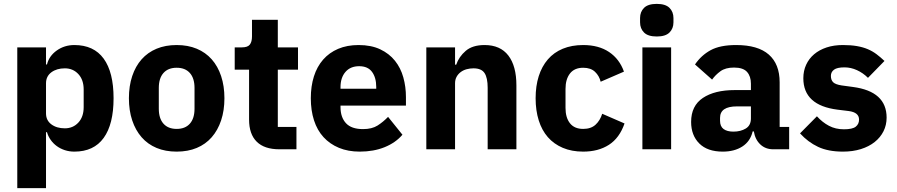

<svg xmlns="http://www.w3.org/2000/svg" viewBox="-20 -769 4619 989"><path d="M69 -525H217V-437H222Q233 -481 272.5 -509Q312 -537 363 -537Q463 -537 514 -467Q565 -397 565 -263Q565 -129 514 -58.5Q463 12 363 12Q337 12 314 4.5Q291 -3 272.5 -16.5Q254 -30 241 -48.5Q228 -67 222 -88H217V200H69ZM314 -108Q356 -108 383.5 -137.5Q411 -167 411 -217V-308Q411 -358 383.5 -387.5Q356 -417 314 -417Q272 -417 244.5 -396.5Q217 -376 217 -340V-185Q217 -149 244.5 -128.5Q272 -108 314 -108Z M890 12Q832 12 786.5 -7Q741 -26 709.5 -62Q678 -98 661 -149Q644 -200 644 -263Q644 -326 661 -377Q678 -428 709.5 -463.5Q741 -499 786.5 -518Q832 -537 890 -537Q948 -537 993.5 -518Q1039 -499 1070.5 -463.5Q1102 -428 1119 -377Q1136 -326 1136 -263Q1136 -200 1119 -149Q1102 -98 1070.5 -62Q1039 -26 993.5 -7Q948 12 890 12ZM890 -105Q934 -105 958 -132Q982 -159 982 -209V-316Q982 -366 958 -393Q934 -420 890 -420Q846 -420 822 -393Q798 -366 798 -316V-209Q798 -159 822 -132Q846 -105 890 -105Z M1419 0Q1342 0 1302.5 -39Q1263 -78 1263 -153V-410H1189V-525H1226Q1256 -525 1267 -539.5Q1278 -554 1278 -581V-667H1411V-525H1515V-410H1411V-115H1507V0Z M1833 12Q1773 12 1726 -7.5Q1679 -27 1646.5 -62.5Q1614 -98 1597.5 -149Q1581 -200 1581 -263Q1581 -325 1597 -375.5Q1613 -426 1644.5 -462Q1676 -498 1722 -517.5Q1768 -537 1827 -537Q1892 -537 1938.5 -515Q1985 -493 2014.5 -456Q2044 -419 2057.5 -370.5Q2071 -322 2071 -269V-225H1734V-217Q1734 -165 1762 -134.5Q1790 -104 1850 -104Q1896 -104 1925 -122.5Q1954 -141 1979 -167L2053 -75Q2018 -34 1961.5 -11Q1905 12 1833 12ZM1830 -428Q1785 -428 1759.5 -398.5Q1734 -369 1734 -320V-312H1918V-321Q1918 -369 1896.5 -398.5Q1875 -428 1830 -428Z M2176 0V-525H2324V-436H2330Q2344 -477 2379 -507Q2414 -537 2476 -537Q2557 -537 2598.5 -483Q2640 -429 2640 -329V0H2492V-317Q2492 -368 2476 -392.5Q2460 -417 2419 -417Q2401 -417 2384 -412.5Q2367 -408 2353.5 -398Q2340 -388 2332 -373.5Q2324 -359 2324 -340V0Z M2984 12Q2925 12 2879 -7.5Q2833 -27 2802 -62.5Q2771 -98 2755 -149Q2739 -200 2739 -263Q2739 -326 2755 -376.5Q2771 -427 2802 -463Q2833 -499 2879 -518Q2925 -537 2984 -537Q3064 -537 3117.5 -501Q3171 -465 3194 -400L3074 -348Q3067 -378 3045 -399Q3023 -420 2984 -420Q2939 -420 2916 -390.5Q2893 -361 2893 -311V-213Q2893 -163 2916 -134Q2939 -105 2984 -105Q3024 -105 3047.5 -126.5Q3071 -148 3082 -183L3197 -133Q3171 -58 3116.5 -23Q3062 12 2984 12Z M3363 -581Q3318 -581 3297.5 -601.5Q3277 -622 3277 -654V-676Q3277 -708 3297.5 -728.5Q3318 -749 3363 -749Q3408 -749 3428.5 -728.5Q3449 -708 3449 -676V-654Q3449 -622 3428.5 -601.5Q3408 -581 3363 -581ZM3289 -525H3437V0H3289Z M3963 0Q3923 0 3896.5 -25Q3870 -50 3863 -92H3857Q3845 -41 3804 -14.5Q3763 12 3703 12Q3624 12 3582 -30Q3540 -72 3540 -141Q3540 -224 3600.5 -264.5Q3661 -305 3765 -305H3848V-338Q3848 -376 3828 -398.5Q3808 -421 3761 -421Q3717 -421 3691 -402Q3665 -383 3648 -359L3560 -437Q3592 -484 3640.5 -510.5Q3689 -537 3772 -537Q3884 -537 3940 -488Q3996 -439 3996 -345V-115H4045V0ZM3758 -91Q3795 -91 3821.5 -107Q3848 -123 3848 -159V-221H3776Q3689 -221 3689 -162V-147Q3689 -118 3707 -104.5Q3725 -91 3758 -91Z M4322 12Q4246 12 4194 -12.5Q4142 -37 4101 -82L4188 -170Q4216 -139 4250 -121Q4284 -103 4327 -103Q4371 -103 4388 -116.5Q4405 -130 4405 -153Q4405 -190 4352 -197L4295 -204Q4118 -226 4118 -366Q4118 -404 4132.5 -435.5Q4147 -467 4173.5 -489.5Q4200 -512 4237.5 -524.5Q4275 -537 4322 -537Q4363 -537 4394.5 -531.5Q4426 -526 4450.5 -515.5Q4475 -505 4495.5 -489.5Q4516 -474 4536 -455L4451 -368Q4426 -393 4394.5 -407.5Q4363 -422 4330 -422Q4292 -422 4276 -410Q4260 -398 4260 -378Q4260 -357 4271.5 -345.5Q4283 -334 4315 -329L4374 -321Q4547 -298 4547 -163Q4547 -125 4531 -93Q4515 -61 4485.5 -37.5Q4456 -14 4414.5 -1Q4373 12 4322 12Z"/></svg>

Font: IBM Plex Sans Thai
Style: Bold
Weight: 700
Designer: Mike Abbink, Paul van der Laan, Pieter van Rosmalen, Ben Mitchell, Mark Frömberg
Foundry: Bold Monday
Version: Version 1.2